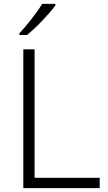

<svg xmlns="http://www.w3.org/2000/svg" viewBox="-20 -968 555 988"><path d="M265 -940V-948H197C171 -904 117 -836 80 -797V-788H119C169 -828 235 -899 265 -940ZM100 0H493V-53H158V-714H100Z"/></svg>

Font: Noto Sans Gurmukhi Light
Style: Regular
Weight: 300
Designer: Jelle Bosma - Monotype Design Team
Foundry: Monotype Imaging Inc.
Version: Version 2.004